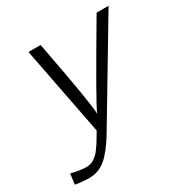

<svg xmlns="http://www.w3.org/2000/svg" viewBox="-157 -593 854 890"><g transform="rotate(-30 270.0 -148.5)"><path d="M-4.9 168 2 111.8Q49.8 124 82 124Q95.2 124 105.7 121.1Q116.2 118.2 126.7 110.6Q137.2 103 144 96.4Q150.9 89.8 160.9 75.9Q170.9 62 176 54.4Q181.2 46.9 192.1 27.8Q203.1 8.8 208 1L116.2 -472.2H181.2Q249 -117.2 249 -64.9Q264.2 -106 481 -472.2H544.9L238.8 40Q195.8 110.8 157.5 142.8Q119.1 174.8 69.8 174.8Q37.1 174.8 -4.9 168Z"/></g></svg>

Font: CMU Bright
Style: Oblique
Weight: 500
Italic angle: -12°
Version: Version 0.7.0